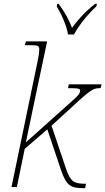

<svg xmlns="http://www.w3.org/2000/svg" viewBox="-20 -976 550 1002"><path d="M335 -796H366C392 -843 429 -892 483 -943L486 -956H476C422 -913 385 -871 356 -831C338 -876 318 -913 286 -956H279L276 -943C301 -902 328 -841 335 -796ZM416 6H424L429 -17C365 -17 349 -27 325 -94L249 -320L393 -452C461 -513 472 -516 505 -516L510 -536H339L335 -516C395 -516 398 -513 398 -502C398 -489 386 -475 363 -455L115 -233C132 -316 151 -403 168 -486L226 -760H115L110 -740H144C180 -740 185 -737 185 -715C185 -705 181 -677 176 -655L40 0H68L109 -199L227 -301L299 -87C327 -6 350 6 416 6Z"/></svg>

Font: Noto Serif SemiCondensed Thin
Style: Italic
Weight: 100
Width: 4
Italic angle: -12°
Designer: Monotype Design Team
Foundry: Monotype Imaging Inc.
Version: Version 2.013